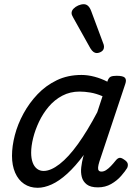

<svg xmlns="http://www.w3.org/2000/svg" viewBox="-20 -875 663 912"><path d="M159 17Q122 17 94.5 -1.5Q67 -20 52 -54.5Q37 -89 37 -135Q37 -181 50.5 -233Q64 -285 91.5 -335.5Q119 -386 158.5 -427.5Q198 -469 250 -494Q302 -519 367 -519Q397 -519 429 -510.5Q461 -502 490 -487L491 -491Q497 -507 506.5 -511Q516 -515 534 -515Q565 -515 573.5 -505.5Q582 -496 575 -476L452 -107Q447 -91 446 -80.5Q445 -70 449 -65Q453 -60 462 -60Q473 -60 484 -67Q495 -74 506.5 -86Q518 -98 530 -113Q538 -123 546.5 -125Q555 -127 568 -118Q584 -108 586.5 -98Q589 -88 584 -77Q575 -62 555.5 -39.5Q536 -17 508 -1Q480 15 445 15Q410 15 392 1Q374 -13 368.5 -34.5Q363 -56 366 -81Q369 -106 375 -129Q376 -131 376.5 -133.5Q377 -136 378 -139Q338 -85 299.5 -50Q261 -15 225.5 1Q190 17 159 17ZM128 -150Q128 -123 135 -103.5Q142 -84 155.5 -73.5Q169 -63 187 -63Q221 -63 263 -95.5Q305 -128 350 -190.5Q395 -253 442 -342L467 -418Q436 -431 409 -435.5Q382 -440 358 -440Q313 -440 276 -420.5Q239 -401 211.5 -368.5Q184 -336 165.5 -297Q147 -258 137.5 -219.5Q128 -181 128 -150ZM439 -623Q432 -623 424.5 -628Q417 -633 409 -646L328 -791Q325 -797 322.5 -802Q320 -807 320 -813Q320 -824 329 -833.5Q338 -843 351.5 -849Q365 -855 378 -855Q401 -855 413 -823L470 -670Q472 -666 473 -661.5Q474 -657 474 -653Q474 -638 462.5 -630.5Q451 -623 439 -623Z"/></svg>

Font: Playwrite AU VIC
Style: Regular
Weight: 400
Designer: Veronika Burian, José Scaglione
Foundry: TypeTogether
Version: Version 1.002